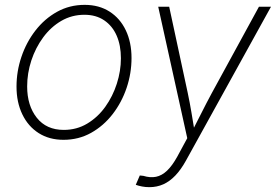

<svg xmlns="http://www.w3.org/2000/svg" viewBox="-20 -567 1141 794"><path d="M242.7 11.2Q183.6 11.2 139.9 -16.6Q96.2 -44.4 72.3 -94.2Q48.3 -144 48.3 -209Q48.3 -272 68.6 -332Q88.9 -392.1 126.5 -440.7Q164.1 -489.3 215.8 -518.1Q267.6 -546.9 330.1 -546.9Q389.6 -546.9 433.1 -519Q476.6 -491.2 500.2 -441.7Q523.9 -392.1 523.9 -327.1Q523.9 -264.2 503.7 -203.9Q483.4 -143.6 445.8 -95Q408.2 -46.4 356.7 -17.6Q305.2 11.2 242.7 11.2ZM243.7 -29.8Q297.4 -29.8 340.8 -55.9Q384.3 -82 415.3 -125.2Q446.3 -168.5 463.1 -220.9Q480 -273.4 480 -326.2Q480 -379.4 462.4 -419.7Q444.8 -460 410.9 -482.9Q377 -505.9 329.1 -505.9Q276.9 -505.9 233.6 -480.7Q190.4 -455.6 158.7 -412.6Q127 -369.6 109.6 -316.9Q92.3 -264.2 92.3 -209.5Q92.3 -130.4 132.1 -80.1Q171.9 -29.8 243.7 -29.8ZM541.5 197.3 558.1 158.7 572.8 160.2Q601.1 168.9 625.2 164.1Q649.4 159.2 670.9 138.7Q692.4 118.2 712.9 81.1L754.4 4.4L634.3 -539.1H679.7L756.3 -183.1Q765.1 -141.6 772 -100.1Q778.8 -58.6 785.6 -18.1H771.5Q792.5 -58.6 813.2 -100.1Q834 -141.6 856.4 -183.1L1050.8 -539.1H1100.6L749 97.2Q728.5 134.3 705.3 158.7Q682.1 183.1 655.5 195.1Q628.9 207 597.7 207Q582 207 567.9 204.3Q553.7 201.7 541.5 197.3Z"/></svg>

Font: Inter 18pt ExtraLight
Style: Italic
Weight: 250
Italic angle: -9.3988°
Designer: Rasmus Andersson
Foundry: rsms
Version: Version 4.001;git-66647c0bb